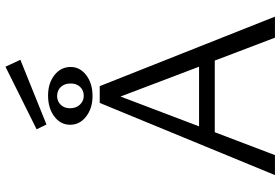

<svg xmlns="http://www.w3.org/2000/svg" viewBox="-186 -866 1052 721"><g transform="rotate(-90 340.5 -506.0)"><path d="M473 -226H204L118 0H43L314 -658H377L638 0H559ZM450 -1012 476 -956 233 -858 215 -895ZM450 -285 338 -580 226 -285ZM342 -852Q388 -852 418.5 -828Q449 -804 449 -767Q449 -732 418 -708.5Q387 -685 340 -685Q294 -685 263 -709Q232 -733 232 -769Q232 -805 263 -828.5Q294 -852 342 -852ZM341 -718Q361 -718 374 -731.5Q387 -745 387 -767Q387 -790 374 -804Q361 -818 340 -818Q320 -818 307 -804.5Q294 -791 294 -769Q294 -747 307.5 -732.5Q321 -718 341 -718Z"/></g></svg>

Font: QiushuiShotai Bright
Style: Regular
Weight: 400
Designer: Christian Thalmann (Catharsis Fonts)
Version: Version 1.250;